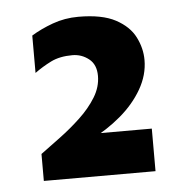

<svg xmlns="http://www.w3.org/2000/svg" viewBox="-37 -863 410 435"><g transform="rotate(-5 168.0 -645.0)"><path d="M46 -463V-524.3Q66.2 -539.2 90.8 -557.4Q115.4 -575.6 137.8 -596.7Q160.3 -617.8 174.6 -641.1Q188.9 -664.4 188.9 -689.5Q188.9 -715.4 172.4 -728.3Q156 -741.2 135.1 -741.2Q106.2 -741.2 86.1 -731.2Q66.1 -721.2 48.6 -708.4V-793.4Q69.8 -806.5 97.4 -816.6Q125.1 -826.7 156.1 -826.7Q209.9 -826.7 240.6 -810.3Q271.3 -793.9 284.2 -768.4Q297.1 -743 297.1 -716.2Q297.1 -682.2 278.7 -650.2Q260.2 -618.1 229 -591.8Q197.8 -565.4 159.9 -546.8L149.9 -559.8H300V-463Z"/></g></svg>

Font: Maven Pro
Style: Regular
Weight: 400
Designer: Joe Prince
Foundry: Joe Prince
Version: Version 2.103